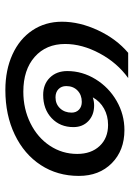

<svg xmlns="http://www.w3.org/2000/svg" viewBox="89 -563 498 716"><g transform="rotate(-90 338.0 -205.0)"><path d="M615 -223Q615 -157 583 -88.5Q551 -20 499 24H405Q462 -17 497 -82.5Q532 -148 532 -211Q532 -282 484 -324.5Q436 -367 354 -367Q290 -367 236.5 -340.5Q183 -314 152.5 -268Q122 -222 122 -166Q122 -114 151.5 -82.5Q181 -51 230 -51Q264 -51 291 -66Q318 -81 333 -108Q318 -103 303 -103Q267 -103 244.5 -124.5Q222 -146 222 -180Q222 -230 255.5 -261.5Q289 -293 342 -293Q382 -293 406.5 -268Q431 -243 431 -203Q431 -147 400.5 -97.5Q370 -48 319.5 -19Q269 10 211 10Q135 10 87.5 -37Q40 -84 40 -160Q40 -240 80.5 -302Q121 -364 194 -399Q267 -434 360 -434Q435 -434 493 -407.5Q551 -381 583 -333Q615 -285 615 -223ZM316 -149Q342 -149 358.5 -165Q375 -181 375 -207Q375 -225 363.5 -236Q352 -247 333 -247Q308 -247 292 -230Q276 -213 276 -187Q276 -170 287 -159.5Q298 -149 316 -149Z"/></g></svg>

Font: Sarabun
Style: Italic
Weight: 400
Italic angle: -10°
Designer: Suppakit Chalermlarp | Katatrad Co.,Ltd.
Foundry: Cadson Demak Co.,Ltd.
Version: Version 1.000; ttfautohint (v1.6)